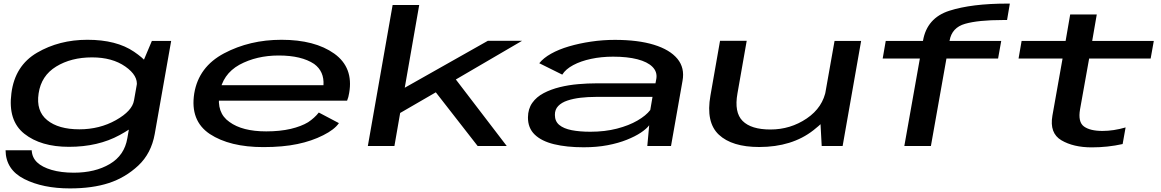

<svg xmlns="http://www.w3.org/2000/svg" viewBox="-20 -813 6466 1069"><path d="M369.5 236Q494.5 236 586.2 206Q678 176 750 108.8Q822 41.5 841.5 -67L933 -585H825.5L755 -418L689 -43.5Q673 52 591.2 100.2Q509.5 148.5 391 148.5Q320.5 148.5 267.5 133Q214.5 117.5 186.5 90.8Q158.5 64 156.5 23.5H11Q12 131.5 115.2 183.8Q218.5 236 369.5 236ZM364 4.5Q526 4.5 645.8 -60.8Q765.5 -126 773.5 -172L726 -254Q716.5 -195.5 625.5 -144.2Q534.5 -93 422 -93Q305.5 -93 242.8 -144Q180 -195 195 -293Q209.5 -391.5 292.8 -442.5Q376 -493.5 492.5 -493.5Q605 -493.5 677.8 -442.5Q750.5 -391.5 741 -333.5L816 -412.5Q824 -458.5 726.2 -525Q628.5 -591.5 466.5 -591.5Q309.5 -591.5 186.2 -519.5Q63 -447.5 43.5 -294Q23.5 -141.5 115.2 -68.5Q207 4.5 364 4.5Z M1446.5 6 1462 -81.5Q1329 -81.5 1257.5 -134Q1184.5 -184.5 1202 -292Q1218 -399.5 1313 -452.5Q1408.5 -504 1532 -504Q1658.5 -504 1729 -457Q1786 -415.5 1781 -338.5H1194.5L1179.5 -252.5H1912.5Q1920.5 -271.5 1924 -295Q1949 -437 1841 -514.5Q1733 -591.5 1547 -591.5Q1370 -591.5 1227.5 -516Q1086 -441 1061.5 -293Q1037.5 -141 1148 -67Q1259 6 1446.5 6ZM1462 -81.5 1446.5 6Q1555.5 6 1636 -11Q1715.5 -27.5 1779.5 -60Q1842.5 -91.5 1867 -127.5L1755 -186.5Q1731.5 -156.5 1695.5 -132.5Q1657.5 -109.5 1599 -95.5Q1539 -81.5 1462 -81.5Z M2028 0H2176L2208 -184L2406.5 -299L2639.5 0H2801.5L2518 -370.5L2887 -586H2696.5L2233.5 -324.5L2314 -785H2166Z M3229.5 7Q3302.5 7 3362.8 -4.5Q3423 -16 3469.8 -34.8Q3516.5 -53.5 3548 -74.5Q3579.5 -95.5 3594.5 -115.5L3584 0H3716L3780 -362.5Q3793.5 -435 3751.5 -485.8Q3709.5 -536.5 3620.8 -563.8Q3532 -591 3403.5 -591Q3335.5 -591 3270.2 -581.2Q3205 -571.5 3148 -554.8Q3091 -538 3048.2 -514Q3005.5 -490 2982.5 -461L3110.5 -397.5Q3129.5 -428 3171.5 -450.5Q3213.5 -473 3270.8 -485.2Q3328 -497.5 3393.5 -497.5Q3473 -497.5 3529 -483Q3585 -468.5 3612.5 -441Q3640 -413.5 3634.5 -376L3629.5 -349H3300Q3252.5 -349 3199.5 -344.5Q3146.5 -340 3096.8 -327.8Q3047 -315.5 3007 -294.5Q2967 -273.5 2943.5 -240.2Q2920 -207 2919.5 -160Q2919 -100.5 2957 -63.8Q2995 -27 3065 -10Q3135 7 3229.5 7ZM3267 -79.5Q3207.5 -79.5 3163 -88.2Q3118.5 -97 3094 -117.2Q3069.5 -137.5 3069.5 -173Q3069 -203 3088 -222.8Q3107 -242.5 3139.5 -253.2Q3172 -264 3212.5 -268.8Q3253 -273.5 3296.5 -273.5H3613L3600.5 -200.5Q3577 -169.5 3529.2 -141.8Q3481.5 -114 3414.8 -96.8Q3348 -79.5 3267 -79.5Z M4555 0H4671.5L4774.5 -585H4626.5L4547.5 -139.5ZM4137.5 -586H3989L3935.5 -281Q3909 -132 3982.2 -63.2Q4055.5 5.5 4207 5.5Q4389.5 5.5 4508.8 -87.8Q4628 -181 4642 -262.5L4579.5 -315.5Q4562.5 -215 4471.8 -153.5Q4381 -92 4269.5 -92Q4162 -92 4114.5 -139.8Q4067 -187.5 4086 -293Z M5015 0H5163L5249.5 -487H5537L5554.5 -585H5266L5267 -586.5Q5279.5 -659.5 5353.5 -680.5Q5427.5 -701.5 5562 -701.5H5587L5602.5 -793H5588Q5389.5 -793 5265.2 -753Q5141 -713 5119 -586.5L5118 -585H4911.5L4894.5 -487H5101.5Z M6058.5 7.5Q6147.5 7.5 6230.5 -11L6247 -103.5Q6180 -84 6118.5 -84Q6049 -84 6015 -109Q5981 -134 5993.5 -205L6044 -487H6386.5L6404 -585H6061L6086.5 -732.5H5938.5L5913 -585H5668L5651 -487H5896L5839.5 -169Q5822.5 -71.5 5889.5 -32Q5956.5 7.5 6058.5 7.5Z"/></svg>

Font: Anybody ExtraExpanded Medium
Style: Italic
Weight: 500
Width: 8
Italic angle: -10°
Version: Version 1.113;gftools[0.9.25]